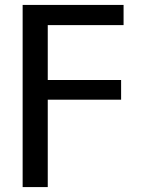

<svg xmlns="http://www.w3.org/2000/svg" viewBox="-20 -540 584 780"><path d="M72 -520H482V-438H174V-215H472V-135H174V220H72Z"/></svg>

Font: Mplus 1p Medium
Style: Regular
Weight: 500
Version: Version 1.061